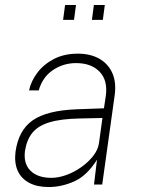

<svg xmlns="http://www.w3.org/2000/svg" viewBox="-20 -743 570 773"><path d="M176 10Q129 10 97 -7.2Q65 -24.5 51 -56.2Q37 -88 42.5 -132Q54.5 -219 112 -258.8Q169.5 -298.5 288.5 -303L398.5 -307L406 -357Q414.5 -419.5 381 -454.2Q347.5 -489 286.5 -489Q235 -489 193 -460.8Q151 -432.5 136 -379H97Q104.5 -415.5 129.8 -449.5Q155 -483.5 196.5 -505.2Q238 -527 293.5 -527Q344 -527 380 -506.5Q416 -486 432.5 -448.2Q449 -410.5 441.5 -358L391.5 0H358.5L370.5 -100Q330 -35.5 279 -12.8Q228 10 176 10ZM186.5 -27Q216 -27 248 -38.8Q280 -50.5 308.2 -70.8Q336.5 -91 355.8 -116Q375 -141 378.5 -167L392.5 -268L301 -266Q225 -264.5 179 -250.5Q133 -236.5 110.2 -208.2Q87.5 -180 80.5 -135Q74 -84 103 -55.5Q132 -27 186.5 -27ZM350 -663 358 -723H402L394 -663ZM234 -663 242 -723H286L278 -663Z"/></svg>

Font: Public Sans Thin Thin
Style: Italic
Weight: 250
Italic angle: -8°
Version: Version 2.001